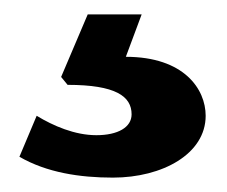

<svg xmlns="http://www.w3.org/2000/svg" viewBox="-20 -25 316 267"><path d="M266 136C266 99 236 54 155 54L177 -5H102L65 82L74 93C141 93 163 109 163 134C163 152 144 163 114 163C84 163 54 150 31 136L7 193C45 215 91 222 137 222C206 222 266 189 266 136Z"/></svg>

Font: Bisquit Text
Style: Bold
Weight: 800
Version: Version 1.004;Glyphs 3.2.3 (3260)